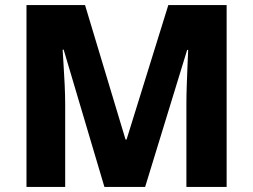

<svg xmlns="http://www.w3.org/2000/svg" viewBox="-20 -734 994 754"><path d="M390 0 230 -539H226Q227 -519 229.5 -481.5Q232 -444 234 -401Q236 -358 236 -322V0H84V-714H314L473 -186H477L641 -714H870V0H712V-326Q712 -360 713.5 -401.5Q715 -443 716.5 -480.5Q718 -518 719 -538H715L550 0Z"/></svg>

Font: Noto Sans Gurmukhi UI ExtraBold
Style: Regular
Weight: 800
Designer: Jelle Bosma - Monotype Design Team
Foundry: Monotype Imaging Inc.
Version: Version 2.004; ttfautohint (v1.8.4.7-5d5b)